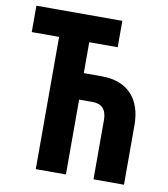

<svg xmlns="http://www.w3.org/2000/svg" viewBox="-81 -782 745 851"><g transform="rotate(10 292.0 -357.0)"><path d="M400.9 -713.9V-595.2H272.9V-456.1H352.1Q440.9 -456.1 487.5 -406.5Q534.2 -356.9 534.2 -266.1V0H397V-266.1Q397 -336.9 334 -336.9H272.9V0H137.2V-595.2H14.2V-713.9Z"/></g></svg>

Font: Open Sans Condensed
Style: Bold
Weight: 700
Width: 3
Designer: Monotype Design Team
Foundry: Monotype Imaging Inc.
Version: Version 3.003; ttfautohint (v1.8.4)